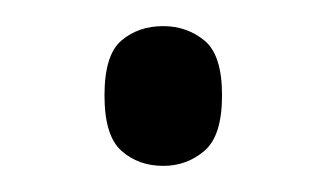

<svg xmlns="http://www.w3.org/2000/svg" viewBox="-20 -544 250 147"><path d="M105 -417Q86 -417 73 -428.5Q60 -440 60 -471Q60 -502 73 -513Q86 -524 105 -524Q123 -524 136.5 -513Q150 -502 150 -471Q150 -440 136.5 -428.5Q123 -417 105 -417Z"/></svg>

Font: Noto Serif SemiCondensed Light
Style: Regular
Weight: 300
Width: 4
Designer: Monotype Design Team
Foundry: Monotype Imaging Inc.
Version: Version 2.013